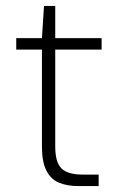

<svg xmlns="http://www.w3.org/2000/svg" viewBox="-20 -630 400 650"><path d="M246 0Q206 0 178.5 -12Q151 -24 136.5 -53.5Q122 -83 122 -133V-462H35V-501H122L129 -610H167V-501H324V-462H167V-134Q167 -81 188 -60Q209 -39 259 -39H314V0Z"/></svg>

Font: DM Sans 18pt ExtraLight
Style: Regular
Weight: 250
Designer: Colophon Foundry, Jonny Pinhorn
Foundry: Colophon Foundry
Version: Version 4.004;gftools[0.9.30]